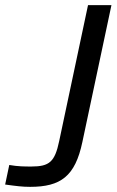

<svg xmlns="http://www.w3.org/2000/svg" viewBox="-182 -520 453 746"><path d="M-60 127C-86 127 -112 127 -146 121L-162 197C-118 203 -95 206 -65 206C54 206 110 165 138 32L251 -500H160L48 28C31 109 10 127 -60 127Z"/></svg>

Font: LT Wave Text Italic
Style: Regular
Weight: 400
Designer: Daniel Lyons
Version: Version 2.5 (Glyphs App)